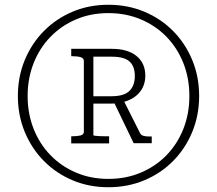

<svg xmlns="http://www.w3.org/2000/svg" viewBox="-20 -758 911 806"><path d="M435 -7Q509 -7 571.5 -33.5Q634 -60 679.5 -107Q725 -154 750 -217.5Q775 -281 775 -355Q775 -429 750 -492.5Q725 -556 679.5 -603Q634 -650 571.5 -676.5Q509 -703 435 -703Q361 -703 299 -676.5Q237 -650 191.5 -603Q146 -556 121 -492.5Q96 -429 96 -355Q96 -281 121 -217.5Q146 -154 191.5 -107Q237 -60 299 -33.5Q361 -7 435 -7ZM435 28Q354 28 285 -1Q216 -30 164.5 -82Q113 -134 84 -204Q55 -274 55 -355Q55 -436 84 -506Q113 -576 164.5 -628Q216 -680 285 -709Q354 -738 435 -738Q516 -738 585.5 -709Q655 -680 706.5 -628Q758 -576 787 -506Q816 -436 816 -355Q816 -274 787 -204Q758 -134 706.5 -82Q655 -30 585.5 -1Q516 28 435 28ZM279 -156V-186H285Q305 -186 318.5 -189.5Q332 -193 332 -205V-502Q332 -514 318.5 -518Q305 -522 284 -522H279V-553H450Q516 -553 553 -523Q590 -493 590 -440Q590 -414 580 -392.5Q570 -371 551 -355.5Q532 -340 504.5 -331.5Q477 -323 443 -323H372V-191Q372 -189 379.5 -188Q387 -187 398 -186.5Q409 -186 420 -186H438V-156ZM450 -520H372V-354H448Q501 -354 523.5 -376.5Q546 -399 546 -439Q546 -480 523.5 -500Q501 -520 450 -520ZM453 -340 492 -350 567 -201Q571 -191 581.5 -188Q592 -185 605 -185H617V-157H541Z"/></svg>

Font: Roboto Serif 20pt Thin
Style: Regular
Weight: 250
Version: Version 1.008